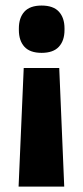

<svg xmlns="http://www.w3.org/2000/svg" viewBox="-20 -525 298 692"><path d="M65.5 -280H193.5L211.5 147.5H47ZM130 -505Q172 -505 192.2 -483Q212.5 -461 212.5 -422.5V-417Q212.5 -378.5 192.2 -356.5Q172 -334.5 130 -334.5Q88 -334.5 68 -356.5Q48 -378.5 48 -417V-422.5Q48 -461 68 -483Q88 -505 130 -505Z"/></svg>

Font: Anek Devanagari Medium
Style: Bold
Weight: 700
Version: Version 1.003